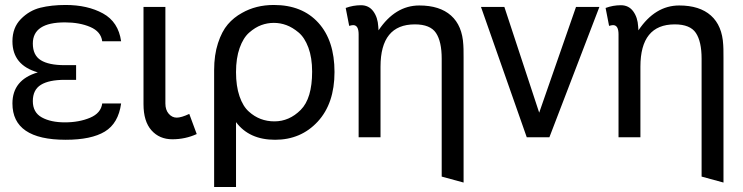

<svg xmlns="http://www.w3.org/2000/svg" viewBox="-20 -552 2989 772"><path d="M467 -136Q456 -56 401.5 -23Q347 10 244 10Q30 10 30 -136Q30 -231 132 -261Q30 -290 30 -386Q30 -441 64 -475.5Q98 -510 142.5 -521Q187 -532 244 -532Q332 -532 394 -498Q456 -464 467 -386H391Q386 -425 343 -443.5Q300 -462 241 -462Q112 -462 112 -377Q112 -330 144 -310Q176 -290 240 -290H286V-231H240Q177 -231 144.5 -211Q112 -191 112 -145.5Q112 -100 148 -80Q184 -60 241 -60Q298 -60 342 -78.5Q386 -97 391 -136Z M645 -136Q645 -110 658.5 -94.5Q672 -79 690.5 -79Q709 -79 741 -94L771 -13Q725 8 673 8Q621 8 589 -28Q557 -64 557 -133V-524H645Z M1235 -264Q1235 -320 1220 -360.5Q1205 -401 1180.5 -421.5Q1156 -442 1131.5 -451Q1107 -460 1081 -460Q1055 -460 1030.5 -451Q1006 -442 982 -421Q958 -400 943.5 -359Q929 -318 929 -262Q929 -206 943 -165Q957 -124 981 -103Q1024 -64 1083.5 -64Q1143 -64 1189 -110Q1235 -156 1235 -264ZM841 -270Q841 -331 856.5 -378.5Q872 -426 896 -454Q920 -482 953 -500Q1009 -532 1081 -532Q1195 -532 1260 -460.5Q1325 -389 1325 -262.5Q1325 -136 1257.5 -63Q1190 10 1086 10Q982 10 929 -61V200H841Z M1756 -316Q1756 -385 1733 -419.5Q1710 -454 1648 -454Q1510 -454 1510 -284V0H1422V-414Q1422 -451 1400 -451Q1395 -451 1384 -448L1370 -520Q1400 -531 1431.5 -531Q1463 -531 1481 -506.5Q1499 -482 1501 -445L1502 -430Q1569 -530 1666 -530Q1748 -530 1793.5 -489.5Q1839 -449 1843 -371Q1844 -364 1844 -320V182L1756 158Z M2189 0H2098L1914 -524H2008L2148 -99L2296 -524H2390Z M2801 -316Q2801 -385 2778 -419.5Q2755 -454 2693 -454Q2555 -454 2555 -284V0H2467V-414Q2467 -451 2445 -451Q2440 -451 2429 -448L2415 -520Q2445 -531 2476.5 -531Q2508 -531 2526 -506.5Q2544 -482 2546 -445L2547 -430Q2614 -530 2711 -530Q2793 -530 2838.5 -489.5Q2884 -449 2888 -371Q2889 -364 2889 -320V182L2801 158Z"/></svg>

Font: Autonym
Style: Regular
Weight: 500
Version: Version 1.0.20131126